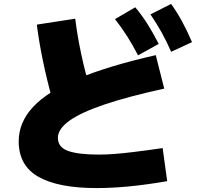

<svg xmlns="http://www.w3.org/2000/svg" viewBox="-20 -875 1040 975"><path d="M470 80Q276 80 175.5 23Q75 -34 75 -157Q75 -254 148.5 -332.5Q222 -411 375.5 -475.5Q529 -540 771 -595L814 -425Q631 -385 511 -344.5Q391 -304 332.5 -262Q274 -220 274 -175Q274 -127 326 -108.5Q378 -90 482 -90Q519 -90 559 -93Q599 -96 657.5 -103Q716 -110 806 -123L829 45Q724 63 636.5 71.5Q549 80 470 80ZM247 -365Q219 -465 198.5 -563.5Q178 -662 167 -750L362 -780Q373 -691 393.5 -595.5Q414 -500 442 -410ZM681 -594Q654 -646 626.5 -689.5Q599 -733 564 -778L667 -838Q702 -796 730.5 -750.5Q759 -705 786 -652ZM849 -612Q826 -665 801 -710Q776 -755 744 -802L849 -855Q881 -810 906 -763.5Q931 -717 955 -661Z"/></svg>

Font: M PLUS 2 Black
Style: Regular
Weight: 900
Designer: Coji Morishita
Foundry: UNDERFOREST DESIGN
Version: Version 1.001